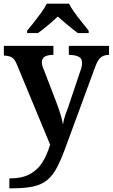

<svg xmlns="http://www.w3.org/2000/svg" viewBox="-20 -786 614 1046"><path d="M31 186Q100 186 143 162.5Q186 139 211.5 97.5Q237 56 253 2L71 -437Q59 -465 44 -473.5Q29 -482 5 -483H1V-536H271V-487H268Q240 -487 224 -477.5Q208 -468 208 -446Q208 -438 211 -427Q214 -416 218 -408L288 -226Q316 -152 323 -107Q326 -131 335.5 -158.5Q345 -186 351 -201L417 -397Q427 -422 427 -444Q427 -467 409.5 -476.5Q392 -486 359 -487H355V-536H574V-487H571Q542 -486 526 -470.5Q510 -455 495 -412L343 1Q317 74 293.5 120.5Q270 167 239.5 193Q209 219 162.5 229.5Q116 240 45 240H31ZM128 -619Q144 -638 164.5 -664Q185 -690 204.5 -717Q224 -744 235 -766H356Q367 -744 386.5 -717Q406 -690 427 -664Q448 -638 463 -619V-606H404Q381 -623 349.5 -649Q318 -675 295 -696Q273 -675 242 -649Q211 -623 187 -606H128Z"/></svg>

Font: Noto Serif Tibetan SemiBold
Style: Regular
Weight: 600
Designer: Monotype Design Team
Foundry: Monotype Imaging Inc.
Version: Version 2.103; ttfautohint (v1.8.4.7-5d5b)